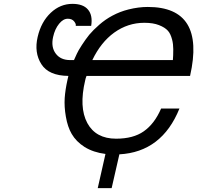

<svg xmlns="http://www.w3.org/2000/svg" viewBox="-20 -777 1021 994"><path d="M363 -466 378 -499Q384 -513 404 -544Q422 -572 442 -597Q462 -621 494 -649Q526 -677 562 -696Q601 -717 645 -728Q697 -741 745 -741Q1045 -741 964 -384H428Q423 -372 421 -361Q388 -222 432 -140Q476 -59 581 -59Q670 -59 724 -97Q780 -136 814 -215H909Q818 10 598 22L558 197H486L526 20Q463 12 418 -16Q374 -44 351 -84Q330 -120 321 -173Q312 -224 315 -270Q318 -312 329 -362L334 -384Q232 -385 194 -445Q156 -505 175 -586Q193 -664 243 -711Q292 -757 355 -757Q410 -757 435 -728Q461 -698 452 -643H372Q375 -652 364 -666Q353 -680 331 -680Q307 -680 286 -654Q264 -627 255 -586Q243 -533 269 -499Q294 -466 343 -466ZM875 -466Q877 -488 877 -522Q877 -549 871 -572Q863 -603 849 -618Q834 -635 803 -647Q773 -659 727 -659Q642 -659 571 -608Q502 -558 458 -466Z"/></svg>

Font: Miedinger
Style: Italic
Weight: 400
Italic angle: -13°
Version: Version 001.000